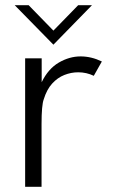

<svg xmlns="http://www.w3.org/2000/svg" viewBox="-20 -717 434 737"><path d="M139.5 0H76.5V-493H140V-401.5Q165 -453 205.8 -476.8Q246.5 -500.5 289.5 -500.5Q330.5 -500.5 371 -481L340 -426Q312 -439.5 280 -439.5Q253 -439.5 227 -429.2Q201 -419 180.2 -396.2Q159.5 -373.5 148 -336Q139.5 -314 139.5 -240.5ZM185 -545.5 36.5 -697H90L185 -599.5L280 -697H333Z"/></svg>

Font: Acari Sans Neue
Style: Regular
Weight: 400
Designer: Alfredo Marco Pradil (font), Cristiano Sobral (main changes)
Foundry: Hanken Design Co. (font), Cristiano Sobral (main changes)
Version: Version 2.459;March 19, 2022;FontCreator 14.0.0.2808 64-bit;